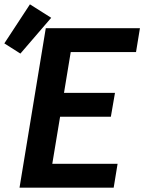

<svg xmlns="http://www.w3.org/2000/svg" viewBox="-59 -865 679 885"><path d="M31 0 152 -735H586L568 -625H267L236 -437H471L452 -327H218L182 -110H483L465 0ZM35 -618 -39 -665 79 -845 177 -783Z"/></svg>

Font: Iosevka Curly XBdEx
Style: Italic
Weight: 800
Width: 7
Italic angle: -9°
Monospace: yes
Designer: Belleve Invis
Foundry: Belleve Invis
Version: Version 11.1.0; ttfautohint (v1.8.3)